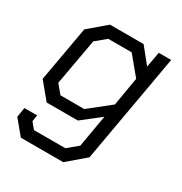

<svg xmlns="http://www.w3.org/2000/svg" viewBox="-167 -622 915 965"><g transform="rotate(30 290.0 -140.0)"><path d="M549 -498 438 131 336 218H90L22 136L31 80H105L99 117L128 152H310L369 103L401 -83L295 0H114L37 -93L94 -413L194 -498H389L461 -409L477 -498ZM444 -328 358 -432H222L163 -383L115 -115L156 -66H294L416 -163Z"/></g></svg>

Font: Chakra Petch
Style: Italic
Weight: 400
Italic angle: -10°
Designer: Katatrad Aksorn Co.,Ltd.
Foundry: Cadson Demak Co.,Ltd.
Version: Version 1.000; ttfautohint (v1.6)